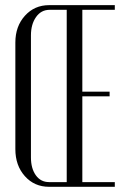

<svg xmlns="http://www.w3.org/2000/svg" viewBox="-20 -719 485 739"><path d="M39.1 -145V-555.2Q39.1 -617.7 75.9 -658.4Q112.8 -699.2 168.9 -699.2H421.9V-681.2H296.9V-366.2H401.9V-348.1H296.9V-18.1H421.9V0H168.9Q112.3 0 75.7 -41Q39.1 -82 39.1 -145ZM99.1 -583V-112.8Q99.1 -70.8 117.9 -44.4Q136.7 -18.1 168.9 -18.1H236.8V-681.2H170.9Q138.2 -681.2 118.7 -653.3Q99.1 -625.5 99.1 -583Z"/></svg>

Font: Moniqa Narrow Heading
Style: Regular
Weight: 400
Width: 4
Designer: Rajesh Rajput
Foundry: Rajesh Rajput
Version: Version 1.000